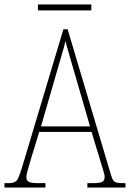

<svg xmlns="http://www.w3.org/2000/svg" viewBox="-23 -846 586 866"><path d="M-3 0V-20H15Q33 -20 43.5 -25Q54 -30 60.5 -45.5Q67 -61 77 -93L263 -714H282L477 -59Q484 -33 493.5 -26.5Q503 -20 531 -20H543V0H371V-20H396Q430 -20 439.5 -26.5Q449 -33 449 -48Q449 -58 441.5 -81.5Q434 -105 429 -122L390 -251H154L118 -134Q115 -122 109.5 -104.5Q104 -87 100 -71Q96 -55 96 -47Q96 -33 106 -26.5Q116 -20 150 -20H182V0ZM162 -276H383L319 -497Q304 -549 291.5 -591.5Q279 -634 272 -661Q267 -636 254 -593.5Q241 -551 230 -511ZM148 -799V-826H389V-799Z"/></svg>

Font: Noto Serif Ethiopic Condensed Thin
Style: Regular
Weight: 100
Width: 3
Designer: Monotype Design Team
Foundry: Monotype Imaging Inc.
Version: Version 2.102; ttfautohint (v1.8.4.7-5d5b)